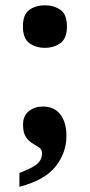

<svg xmlns="http://www.w3.org/2000/svg" viewBox="-20 -566 347 740"><path d="M54.8 100.6Q97.6 84.6 119.7 68.6Q141.8 52.6 141.8 24.2Q141.8 9.8 130.8 2.4Q119.8 -5 105.3 -13.4Q90.8 -21.8 79.8 -38.1Q68.8 -54.4 68.8 -85.4Q68.8 -120.2 91.4 -137.8Q114 -155.4 145.4 -155.4Q189 -155.4 212.5 -124.9Q236 -94.4 236 -42Q236 22 194.8 75Q153.6 128 54.8 154ZM153.2 -381.6Q118 -381.6 93.2 -399.7Q68.4 -417.8 68.4 -463.8Q68.4 -510.8 93.2 -528.2Q118 -545.6 153.2 -545.6Q187.2 -545.6 212.6 -528.2Q238 -510.8 238 -463.8Q238 -417.8 212.6 -399.7Q187.2 -381.6 153.2 -381.6Z"/></svg>

Font: Noto Serif Hentaigana ExtraLight
Style: Regular
Weight: 200
Designer: Kazuhiro Yamada
Foundry: nipponia
Version: Version 1.000